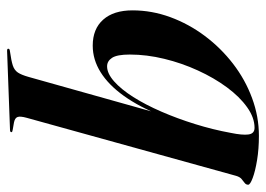

<svg xmlns="http://www.w3.org/2000/svg" viewBox="-122 -366 732 528"><g transform="rotate(90 244.0 -102.0)"><path d="M295 -183 298.5 -180.5Q274 -119 243.8 -76.8Q213.5 -34.5 178.8 -12.8Q144 9 105.5 9Q59.5 9 34 -19.8Q8.5 -48.5 8.5 -100.5Q8.5 -153.5 27.2 -204.5Q46 -255.5 79 -299.5Q112 -343.5 155.5 -377Q199 -410.5 249.8 -429.2Q300.5 -448 353.5 -448Q389.5 -448 420 -443Q450.5 -438 469.2 -431Q488 -424 488 -418.5Q488 -412.5 483 -408.8Q478 -405 472.2 -400.2Q466.5 -395.5 463.5 -385L304 190.5Q299 208.5 301.8 215.8Q304.5 223 316.5 225.5L336.5 229Q339.5 229.5 341.5 230.2Q343.5 231 343.5 233Q343.5 234.5 341.8 235.5Q340 236.5 336.5 236.5L120 244.5Q117 244.5 115.5 243.8Q114 243 114 241.5Q114 239.5 115.5 238.2Q117 237 122 236.5Q147 233 160 228.8Q173 224.5 179.5 214.8Q186 205 191.5 185.5ZM130 -93Q130 -58 139 -44.2Q148 -30.5 162.5 -30.5Q182 -30.5 203.8 -49.8Q225.5 -69 246.8 -102.5Q268 -136 287 -179.8Q306 -223.5 321.2 -272.5Q336.5 -321.5 345.5 -371Q352 -402.5 349.8 -419.2Q347.5 -436 331.5 -436Q303.5 -436 274.8 -415.5Q246 -395 220 -359.8Q194 -324.5 173.8 -280.2Q153.5 -236 141.8 -187.8Q130 -139.5 130 -93Z"/></g></svg>

Font: Fraunces 120pt SemiBold
Style: Italic
Weight: 600
Italic angle: -16°
Version: Version 1.000;[b76b70a41]